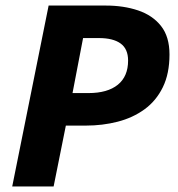

<svg xmlns="http://www.w3.org/2000/svg" viewBox="-20 -671 640 691"><path d="M24 0 155 -651H361Q425 -651 477 -633.5Q529 -616 559.5 -577.5Q590 -539 590 -475Q590 -406 566 -357Q542 -308 500 -277.5Q458 -247 403.5 -233Q349 -219 289 -219H217L173 0ZM241 -336H298Q367 -336 404 -366Q441 -396 441 -453Q441 -495 414 -514.5Q387 -534 336 -534H279Z"/></svg>

Font: Source Code Pro ExtraBold
Style: Italic
Weight: 800
Italic angle: -11°
Monospace: yes
Designer: Paul D. Hunt, Teo Tuominen
Foundry: Adobe Systems Incorporated
Version: Version 1.016;hotconv 1.0.116;makeotfexe 2.5.65601